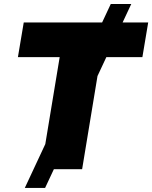

<svg xmlns="http://www.w3.org/2000/svg" viewBox="-20 -839 755 952"><path d="M103 92.8 204.6 -124.5 275.9 -555.7H68.8L97.7 -727.5H486.3L529.3 -819.3H630.9L587.9 -727.5H714.8L686 -555.7H507.3L463.4 -461.9L387.2 0H247.1L203.6 92.8Z"/></svg>

Font: Inter Display Black
Style: Italic
Weight: 900
Italic angle: -9.39999°
Designer: Rasmus Andersson
Foundry: rsms
Version: Version 4.000;git-a52131595